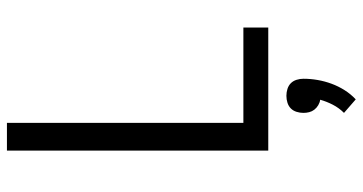

<svg xmlns="http://www.w3.org/2000/svg" viewBox="-260 -514 1021 540"><g transform="rotate(-90 250.0 -244.5)"><path d="M96 0V-735H174V-70H442V0ZM240 246 202 213Q216 199 225 181.5Q234 164 239 146Q231 145 223.5 140.5Q216 136 211 129.5Q206 123 204 115Q202 107 202 99Q202 89 205 79.5Q208 70 214.5 63.5Q221 57 230.5 54Q240 51 250 51Q260 51 269.5 54Q279 57 285.5 63.5Q292 70 295 79.5Q298 89 298 99Q298 119 294.5 139Q291 159 284 178Q277 197 266 214.5Q255 232 240 246Z"/></g></svg>

Font: Huly
Style: Regular
Weight: 400
Designer: Belleve Invis
Foundry: Belleve Invis
Version: Version 33.2.5; ttfautohint (v1.8.4)